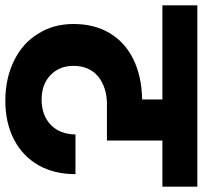

<svg xmlns="http://www.w3.org/2000/svg" viewBox="-57 -740 760 720"><g transform="rotate(90 323.0 -380.0)"><path d="M353 -401C353 -401 490 -401 490 -401C490 -401 490 -609 490 -609C490 -609 663 -609 663 -609C663 -609 663 -740 663 -740C663 -740 -17 -740 -17 -740C-17 -740 -17 -609 -17 -609C-17 -609 336 -609 336 -609C336 -609 336 -533 336 -533C336 -533 336 -533 336 -533C278 -532 228 -521 185 -500C142 -479 110 -449 87 -411C64 -372 53 -327 53 -276C53 -276 53 -276 53 -276C53 -225 65 -181 90 -142C114 -103 148 -73 192 -52C235 -31 285 -20 341 -20C341 -20 341 -20 341 -20C396 -20 445 -31 487 -53C528 -74 560 -105 583 -145C605 -184 616 -230 616 -283C616 -283 467 -283 467 -283C467 -283 467 -283 467 -283C467 -245 455 -214 432 -191C408 -168 376 -156 337 -156C337 -156 337 -156 337 -156C299 -156 268 -167 245 -189C222 -211 210 -240 210 -275C210 -275 210 -275 210 -275C210 -316 224 -347 251 -369C278 -390 312 -401 353 -401Z"/></g></svg>

Font: Girnar Poppins
Style: Bold
Weight: 500
Designer: Ninad Kale (Devanagari), Jonny Pinhorn (Latin)
Foundry: Indian Type Foundry
Version: ""